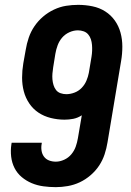

<svg xmlns="http://www.w3.org/2000/svg" viewBox="-20 -763 540 791"><path d="M210 8Q184 8 158.5 4.5Q133 1 110.5 -8.5Q88 -18 69.5 -33.5Q51 -49 40 -70.5Q29 -92 26 -117.5Q23 -143 27 -169Q27 -170 27.5 -172Q28 -174 28 -175H152Q152 -175 152 -174Q152 -173 152 -172Q149 -158 151 -143.5Q153 -129 161 -118Q169 -107 182 -102Q195 -97 210 -97Q227 -97 244.5 -105Q262 -113 274 -127.5Q286 -142 292 -159Q298 -176 301 -194L317 -288Q300 -277 282 -273.5Q264 -270 246 -270Q217 -270 189 -277Q161 -284 138.5 -299Q116 -314 100.5 -337Q85 -360 78 -387Q71 -414 71 -443Q71 -472 76 -502L86 -558Q90 -583 98.5 -608Q107 -633 122 -655Q137 -677 157.5 -694.5Q178 -712 202.5 -723.5Q227 -735 252 -739Q277 -743 302 -743Q332 -743 361 -737Q390 -731 413.5 -716Q437 -701 453 -678.5Q469 -656 476.5 -628.5Q484 -601 484 -571Q484 -541 479 -512L423 -177Q419 -152 411 -127.5Q403 -103 388.5 -81Q374 -59 353 -41Q332 -23 308.5 -12Q285 -1 259.5 3.5Q234 8 210 8ZM253 -375Q270 -375 287 -381.5Q304 -388 316.5 -401Q329 -414 336 -430.5Q343 -447 346 -463L357 -529Q359 -541 359.5 -553.5Q360 -566 359 -578Q358 -590 354.5 -601Q351 -612 343.5 -621Q336 -630 324.5 -634Q313 -638 301 -638Q283 -638 265.5 -630Q248 -622 236 -608Q224 -594 217.5 -576.5Q211 -559 208 -541L199 -485Q197 -472 196 -460Q195 -448 196 -436Q197 -424 200.5 -412.5Q204 -401 211 -392Q218 -383 229.5 -379Q241 -375 253 -375Z"/></svg>

Font: Iosevka SS04 Extrabold
Style: Italic
Weight: 800
Italic angle: -9°
Monospace: yes
Designer: Belleve Invis
Foundry: Belleve Invis
Version: Version 19.0.0; ttfautohint (v1.8.4)